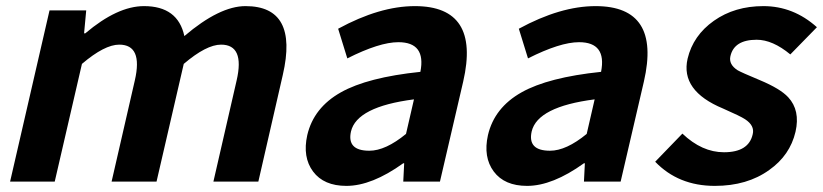

<svg xmlns="http://www.w3.org/2000/svg" viewBox="-20 -594 2692 628"><path d="M142 -560H262L255 -485H259Q364 -574 451 -574Q562 -574 583 -476Q698 -574 783 -574Q957 -574 905 -349L825 0H678L754 -331Q781 -448 703 -448Q655 -448 581 -385L492 0H345L421 -331Q448 -448 370 -448Q322 -448 248 -385L159 0H13Z M1004 -33Q969 -80 985 -152Q1006 -242 1095 -292Q1182 -341 1355 -359Q1374 -456 1283 -456Q1221 -456 1116 -403L1086 -500Q1222 -574 1337 -574Q1552 -574 1495 -327L1419 0H1299L1302 -60H1299Q1196 14 1113 14Q1039 14 1004 -33ZM1308 -156 1334 -269Q1147 -245 1128 -164Q1114 -101 1188 -101Q1241 -101 1308 -156Z M1595 -33Q1560 -80 1576 -152Q1597 -242 1686 -292Q1773 -341 1946 -359Q1965 -456 1874 -456Q1812 -456 1707 -403L1677 -500Q1813 -574 1928 -574Q2143 -574 2086 -327L2010 0H1890L1893 -60H1890Q1787 14 1704 14Q1630 14 1595 -33ZM1899 -156 1925 -269Q1738 -245 1719 -164Q1705 -101 1779 -101Q1832 -101 1899 -156Z M2123 -65 2212 -157Q2276 -96 2348 -96Q2429 -96 2442 -155Q2449 -183 2417 -204Q2402 -214 2345 -239Q2205 -297 2229 -402Q2247 -478 2315 -526Q2383 -574 2477 -574Q2575 -574 2652 -505L2565 -416Q2507 -464 2455 -464Q2381 -464 2369 -410Q2363 -383 2393 -364Q2405 -357 2465 -332Q2532 -304 2558 -276Q2598 -233 2582 -163Q2564 -86 2496 -38Q2424 14 2318 14Q2199 14 2123 -65Z"/></svg>

Font: KaiGen Gothic CN Bold
Style: Bold
Weight: 700
Designer: Ryoko NISHIZUKA  (kana & ideographs); Paul D. Hunt (Latin, Greek & Cyrillic); Wenlong ZHANG  (bopomofo); Sandoll Communi
Foundry: Adobe Systems Incorporated
Version: Version 1.002.20150501